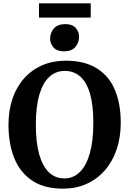

<svg xmlns="http://www.w3.org/2000/svg" viewBox="-20 -1114 771 1145"><path d="M360.2 11Q246.5 12.1 173.5 -35.9Q100.4 -84 65.5 -170.1Q30.6 -256.2 30.6 -369.3Q30.6 -457.1 55.2 -527.7Q79.8 -598.3 125.3 -648.5Q170.9 -698.6 233.6 -725.4Q296.3 -752.1 372.4 -752.1Q485.5 -751.7 558 -706.2Q630.5 -660.7 665.3 -577.8Q700.1 -494.9 700.1 -382.4Q700.1 -294.9 675.6 -222.9Q651.1 -150.9 605.9 -98.8Q560.7 -46.7 498.3 -18.2Q435.9 10.2 360.2 11ZM364.1 -50Q416.9 -50 455.6 -87.5Q494.2 -125 515.4 -199Q536.6 -272.9 536.6 -381.7Q536.6 -488 516.5 -556.3Q496.4 -624.7 458.2 -657.9Q420 -691.1 366 -691.1Q313.1 -691.1 274.5 -656.1Q235.9 -621.1 214.8 -549.7Q193.7 -478.4 193.7 -369.7Q193.7 -263.9 214 -192.9Q234.2 -121.9 272.3 -85.9Q310.4 -50 364.1 -50ZM360.6 -807.9Q319.9 -807.9 299.5 -830.7Q279 -853.4 279 -882.7Q279 -918.2 301.3 -944.2Q323.5 -970.2 369.1 -970.2H370.1Q411.2 -970.2 431.4 -947.5Q451.6 -924.7 451.6 -895.5Q451.6 -859.9 429.4 -833.9Q407.2 -807.9 361.6 -807.9ZM521 -1094.3V-1009H212.5V-1094.3Z"/></svg>

Font: Merriweather Light
Style: Regular
Weight: 300
Designer: Eben Sorkin
Foundry: Eben Sorkin
Version: Version 2.100